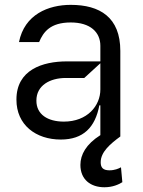

<svg xmlns="http://www.w3.org/2000/svg" viewBox="-20 -573 600 806"><path d="M487.9 129.3C478 134.9 460.9 142 439.6 142C411.2 142 402.7 129.3 402.7 108C402.7 65.3 442.5 31.2 485.1 0V-359.4C485.1 -500.7 398.8 -552.6 277 -552.6C182.9 -552.6 82.7 -512.4 59.7 -396.3H144.2C161.9 -438.9 191.4 -478.7 277 -478.7C359.7 -478.7 401.3 -437.5 401.3 -380.7V-315.3H260.7C158.4 -315.3 48.7 -279.8 49 -154.8C48.7 -48.3 131 12.8 235.1 12.8C329.9 12.8 379.6 -38.4 397 -130.7H401.3V-5.7C341.3 32.3 317.5 76.3 317.5 119.3C317.5 180.4 360.1 213.1 418.3 213.1C452.4 213.1 478 201.7 493.6 191.8ZM247.9 -62.5C180.8 -62.5 132.5 -92.3 132.8 -150.6C132.5 -214.5 190 -245.7 256.4 -245.7H333.8L401.3 -307.5V-197.4C401.3 -129.3 346.9 -62.5 247.9 -62.5Z"/></svg>

Font: Riot Sans 2.0
Style: Regular
Weight: 400
Designer: Rasmus Andersson
Foundry: rsms
Version: Version 3.006;hotconv 1.0.109;makeotfexe 2.5.65596